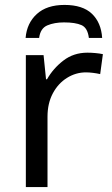

<svg xmlns="http://www.w3.org/2000/svg" viewBox="-20 -760 453 780"><path d="M335 -546Q350 -546 367 -544.5Q384 -543 398 -540L387 -459Q374 -462 358 -464Q342 -466 329 -466Q288 -466 252 -443.5Q216 -421 194.5 -380.5Q173 -340 173 -286V0H85V-536H157L167 -438H171Q196 -482 237.5 -514Q279 -546 335 -546ZM242 -740Q316 -740 353.5 -704Q391 -668 395 -606H341Q336 -647 311 -658Q286 -669 240 -669Q201 -669 172.5 -657Q144 -645 139 -606H84Q89 -666 129.5 -703Q170 -740 242 -740Z"/></svg>

Font: Noto Sans
Style: Regular
Weight: 400
Designer: Monotype Design Team
Foundry: Monotype Imaging Inc.
Version: Version 1.902